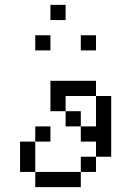

<svg xmlns="http://www.w3.org/2000/svg" viewBox="-20 -770 540 790"><path d="M187.5 -187.5V-250H125V-187.5H62.5Q62.5 -187.5 62.5 -62.5H125V0H312.5V-62.5H125Q125 -62.5 125 -187.5ZM187.5 -562.5V-625H125V-562.5ZM375 -562.5V-625H312.5V-562.5ZM250 -687.5V-750H187.5V-687.5ZM312.5 -62.5H375V-125H312.5ZM375 -125H437.5Q437.5 -125 437.5 -375H375Q375 -375 375 -250H312.5V-187.5H375ZM312.5 -250V-312.5H250V-250ZM250 -312.5V-375H375V-437.5H187.5Q187.5 -437.5 187.5 -312.5Z"/></svg>

Font: UnifontExMono
Style: Regular
Weight: 500
Version: Version 15.0.06